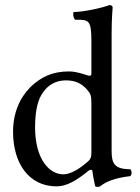

<svg xmlns="http://www.w3.org/2000/svg" viewBox="-20 -728 547 750"><path d="M337 -134C337 -115 335 -107 321 -95C284 -63 252 -47 227 -47C173 -47 117 -106 117 -231C117 -303 131 -343 146 -364C177 -411 219 -414 239 -414C275 -414 300 -401 320 -378C334 -362 337 -355 337 -324ZM327 -62C332 -66 341 -66 341 -59C344 -34 352 0 352 0C356 2 359 2 362 2C365 2 368 2 371 0C393 -18 428 -33 489 -40C492 -43 494 -48 494 -53C494 -58 492 -64 489 -67C425 -67 416 -91 416 -140V-593C416 -658 420 -698 420 -698C420 -705 416 -708 407 -708C382 -698 307 -681 267 -681C267 -679 266 -676 266 -673C266 -665 269 -655 273 -651H280C326 -651 337 -649 337 -569V-441C337 -434 335 -432 328 -432C324 -432 283 -449 250 -449C184 -449 140 -427 100 -389C57 -346 31 -287 31 -213C31 -90 93 0 201 0C240 0 278 -22 327 -62Z"/></svg>

Font: Ponomar Unicode
Style: Regular
Weight: 400
Version: 1.3